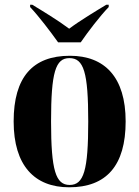

<svg xmlns="http://www.w3.org/2000/svg" viewBox="-20 -786 592 816"><path d="M227 -606H323C354 -651 405 -718 442 -756V-766H432C389 -740 319 -698 274 -664C229 -698 160 -740 117 -766H108V-756C144 -718 195 -651 227 -606ZM274 10C432 10 514 -82 514 -270C514 -458 425 -549 277 -549C119 -549 38 -458 38 -270C38 -82 127 10 274 10ZM276 0C217 0 197 -61 197 -270C197 -479 216 -539 275 -539C336 -539 355 -479 355 -270C355 -61 336 0 276 0Z"/></svg>

Font: Noto Serif Display Condensed ExtraBold
Style: Regular
Weight: 800
Width: 3
Designer: Monotype Design Team
Foundry: Monotype Imaging Inc.
Version: Version 2.009